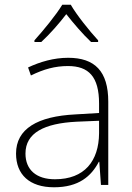

<svg xmlns="http://www.w3.org/2000/svg" viewBox="-20 -784 561 814"><path d="M280 -764H244C219 -722 163 -654 126 -613V-606H155C192 -640 232 -686 261 -724C291 -686 330 -640 366 -606H396V-613C359 -653 304 -722 280 -764ZM269 -539C208 -539 150 -522 99 -498L111 -464C166 -491 214 -504 268 -504C356 -504 400 -459 400 -345V-305L300 -299C139 -291 48 -238 48 -133C48 -44 105 10 209 10C314 10 367 -37 399 -98H401L408 0H439V-353C439 -482 382 -539 269 -539ZM304 -268 400 -272V-219C399 -101 338 -24 213 -24C134 -24 88 -64 88 -133C88 -221 168 -261 304 -268Z"/></svg>

Font: Noto Sans Georgian ExtraLight
Style: Regular
Weight: 200
Designer: Monotype Design Team, Akaki Razmadze
Foundry: Google LLC
Version: Version 2.005